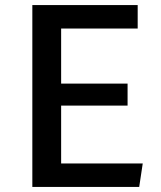

<svg xmlns="http://www.w3.org/2000/svg" viewBox="-20 -740 639 760"><path d="M108 0V-720H525V-627H222V-409H485V-322H222V-93H545L531 0Z"/></svg>

Font: Convergence
Style: Regular
Weight: 400
Designer: Nicolas Silva and John Vargas
Foundry: Nicolas Silva and Jonh Vargas
Version: Version 1.002